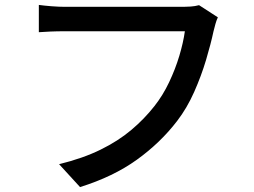

<svg xmlns="http://www.w3.org/2000/svg" viewBox="-20 -736 1040 787"><path d="M873 -665Q867.2 -652.8 863 -637.5Q858.9 -622.1 855 -606.9Q844.2 -556.2 824.7 -490.7Q805.2 -425.3 775.9 -359.1Q746.6 -293 706.1 -240.2Q637.7 -150.9 541 -81.3Q444.3 -11.7 308.1 30.8L222.2 -63Q319.8 -86.9 392.3 -122.6Q464.8 -158.2 518.3 -203.4Q571.8 -248.5 612.8 -300.8Q647.5 -344.7 673.1 -398.7Q698.7 -452.6 715.1 -507.3Q731.4 -562 737.8 -607.9Q723.1 -607.9 686.3 -607.9Q649.4 -607.9 599.4 -607.9Q549.3 -607.9 494.9 -607.9Q440.4 -607.9 389.9 -607.9Q339.4 -607.9 301.3 -607.9Q263.2 -607.9 247.1 -607.9Q214.8 -607.9 186.3 -606.7Q157.7 -605.5 139.2 -604V-715.8Q160.2 -712.9 191.2 -710.4Q222.2 -708 247.1 -708Q263.2 -708 301.5 -708Q339.8 -708 390.4 -708Q440.9 -708 495.1 -708Q549.3 -708 598.6 -708Q647.9 -708 683.8 -708Q719.7 -708 731.9 -708Q744.6 -708 762 -709.2Q779.3 -710.4 795.9 -714.8Z"/></svg>

Font: Source Han Sans CN Medium
Style: Regular
Weight: 500
Designer: Ryoko NISHIZUKA  (kana, bopomofo & ideographs); Paul D. Hunt (Latin, Greek & Cyrillic); Sandoll Communications , Soo-you
Foundry: Adobe
Version: Version 2.004;hotconv 1.0.118;makeotfexe 2.5.65603